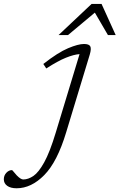

<svg xmlns="http://www.w3.org/2000/svg" viewBox="-198 -752 625 1004"><path d="M148 -60Q101.5 94.5 33.5 163.5Q-34.5 232.5 -111 232.5Q-142.5 232.5 -160.2 219.8Q-178 207 -178 185.5Q-178 165.5 -164.8 151.5Q-151.5 137.5 -135.5 137.5Q-133.5 137.5 -127 145.8Q-120.5 154 -110.5 165Q-89.5 186.5 -76.5 186.5Q-50.5 186.5 -23.2 168Q4 149.5 33.2 96.8Q62.5 44 93.5 -58.5L218 -469Q188.5 -467 146.8 -450.2Q105 -433.5 44 -394L28.5 -417.5Q105 -477.5 158 -499.8Q211 -522 241 -522Q267.5 -522 274 -509.8Q280.5 -497.5 271.5 -467ZM108 -568.5 281 -731.5H333L407 -568.5H366.5L298 -686L157.5 -568.5Z"/></svg>

Font: Newsreader Caption Light
Style: Italic
Weight: 300
Italic angle: -17°
Designer: Hugues Gentile
Foundry: Production Type
Version: Version 1.001